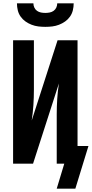

<svg xmlns="http://www.w3.org/2000/svg" viewBox="-20 -975 547 1144"><path d="M250 -815Q229 -815 208.5 -817.5Q188 -820 168.5 -827.5Q149 -835 132 -847Q115 -859 103 -876Q91 -893 86 -913.5Q81 -934 81 -955H179Q179 -942 184.5 -930Q190 -918 200.5 -910.5Q211 -903 224 -900.5Q237 -898 250 -898Q263 -898 276 -900.5Q289 -903 299.5 -910.5Q310 -918 315.5 -930Q321 -942 321 -955H419Q419 -934 414 -913.5Q409 -893 397 -876Q385 -859 368 -847Q351 -835 331.5 -827.5Q312 -820 291.5 -817.5Q271 -815 250 -815ZM318 149 363 0H318V-294Q318 -340 321 -386Q324 -432 331 -478L177 0H58V-735H182V-441Q182 -395 179 -349Q176 -303 169 -257L323 -735H442V-105H507L429 149Z"/></svg>

Font: Iosevka Extrabold
Style: Regular
Weight: 800
Monospace: yes
Designer: Belleve Invis
Foundry: Belleve Invis
Version: Version 32.5.0; ttfautohint (v1.8.4)